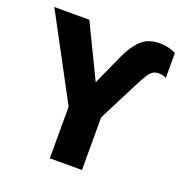

<svg xmlns="http://www.w3.org/2000/svg" viewBox="-130 -839 911 954"><g transform="rotate(20 325.5 -362.0)"><path d="M236 0V-273L0 -714H185L321 -433L393 -593Q421 -654 457 -689Q493 -724 556 -724Q580 -724 603.5 -718Q627 -712 641 -705V-573Q622 -582 603 -582Q586 -582 573.5 -576Q561 -570 546 -547.5Q531 -525 507 -477L406 -278V0Z"/></g></svg>

Font: Noto Sans ExtraBold
Style: Regular
Weight: 800
Designer: Monotype Design Team
Foundry: Monotype Imaging Inc.
Version: Version 2.007